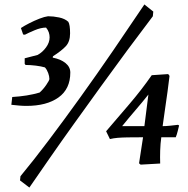

<svg xmlns="http://www.w3.org/2000/svg" viewBox="-20 -731 845 863"><path d="M99 -255Q83 -255 66 -256.5Q49 -258 31 -260L35 -295Q69 -297 100 -302Q131 -307 158 -315Q174 -329 188 -349.5Q202 -370 202 -376Q202 -388 196.5 -403Q191 -418 182 -428Q165 -433 141 -436Q117 -439 95 -439L91 -444V-469L149 -484Q171 -496 187 -518Q203 -540 203 -563Q203 -574 199.5 -585Q196 -596 187 -607Q164 -607 135.5 -595Q107 -583 92 -575L84 -576L74 -605Q89 -615 111.5 -626.5Q134 -638 157 -647Q180 -656 196 -658Q220 -658 246 -652.5Q272 -647 287 -633Q295 -620 295 -581Q295 -544 276 -523.5Q257 -503 218 -478L217 -472Q253 -465 274.5 -447.5Q296 -430 296 -405Q296 -331 243 -293Q190 -255 99 -255ZM112 112 70 80 72 61Q130 -9 199 -100.5Q268 -192 342 -295Q416 -398 489 -504.5Q562 -611 629 -711L669 -679L667 -658Q613 -587 553 -506Q493 -425 432 -340.5Q371 -256 312.5 -174.5Q254 -93 203 -19.5Q152 54 112 112ZM612 9 605 3 623 -114Q580 -114 553.5 -113.5Q527 -113 509 -111.5Q491 -110 474 -106L457 -141Q505 -197 561 -262.5Q617 -328 662 -393L736 -398L742 -390Q739 -361 733 -319Q727 -277 721 -235Q715 -193 711 -164Q726 -164 745 -166Q764 -168 780 -170L785 -167Q783 -159 779 -142.5Q775 -126 770 -114H705Q701 -86 700 -54.5Q699 -23 700 4ZM529 -164H629L647 -306Q620 -272 589 -236Q558 -200 529 -164Z"/></svg>

Font: Labrada SemiBold
Style: Italic
Weight: 600
Italic angle: -7°
Designer: Mercedes Jáuregui
Foundry: Omnibus-Type Team
Version: Version 1.000; ttfautohint (v1.8.4.7-5d5b)